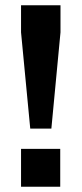

<svg xmlns="http://www.w3.org/2000/svg" viewBox="-20 -710 310 730"><path d="M95 -221 60 -587V-690H210V-587L175.3 -221ZM60 0V-144H209V0Z"/></svg>

Font: Mozilla Text ExtraLight
Style: Regular
Weight: 200
Designer: Studio DRAMA
Foundry: Studio DRAMA
Version: Version 1.000